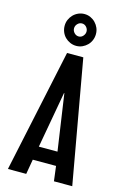

<svg xmlns="http://www.w3.org/2000/svg" viewBox="-141 -1020 708 1084"><g transform="rotate(15 213.0 -478.5)"><path d="M174 -719H269L397 0H290L279 -87H143L128 0H21ZM157 -167H266L218 -496H216ZM213 -771Q194 -771 177 -778.5Q160 -786 147.5 -798.5Q135 -811 128 -828Q121 -845 121 -864Q121 -883 128 -899.5Q135 -916 147.5 -929Q160 -942 177 -949.5Q194 -957 213 -957Q232 -957 248.5 -949.5Q265 -942 277.5 -929Q290 -916 297 -899.5Q304 -883 304 -864Q304 -845 297 -828Q290 -811 277.5 -798.5Q265 -786 248.5 -778.5Q232 -771 213 -771ZM176 -864Q176 -849 187 -837.5Q198 -826 213 -826Q228 -826 238.5 -838Q249 -850 249 -864Q249 -879 238.5 -890.5Q228 -902 213 -902Q198 -902 187 -890.5Q176 -879 176 -864Z"/></g></svg>

Font: Osterbar
Style: Regular
Weight: 500
Width: 3
Designer: Peter Wiegel, Basierend auf Erbar schmal-halbfette Grotesk v. Jacob Erbar
Foundry: Peter Wiegel
Version: Version 1.0